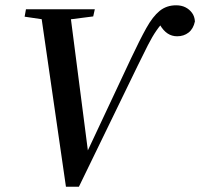

<svg xmlns="http://www.w3.org/2000/svg" viewBox="-20 -699 756 725"><path d="M229 6 132 -664H243L315 -106H299L307 -121L475 -479Q508 -549 532.5 -593Q557 -637 583 -658Q609 -679 645 -679Q665 -679 680 -671.5Q695 -664 705 -650.5Q715 -637 716 -618Q710 -590 692 -576Q674 -562 649 -562Q629 -562 613 -572.5Q597 -583 584 -605L574 -624L630 -645L604 -623Q587 -607 571 -584Q555 -561 538.5 -528.5Q522 -496 500 -451L278 6ZM73 -636 78 -664H338L332 -637L215 -622H168Z"/></svg>

Font: Source Serif 4 48pt SemiBold
Style: Italic
Weight: 600
Italic angle: -12°
Designer: Frank Grießhammer
Foundry: Adobe Systems Incorporated
Version: Version 4.004;hotconv 1.0.116;makeotfexe 2.5.65601